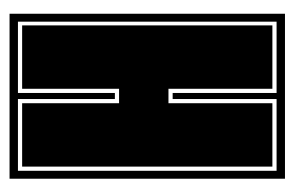

<svg xmlns="http://www.w3.org/2000/svg" viewBox="-130 -502 631 412"><g transform="rotate(-90 186.0 -295.5)"><path d="M9 0V-591H363V0ZM26 -18H180V-241H193V-18H346V-573H193V-365H180V-573H26ZM35 -27V-564H171V-356H202V-564H338V-27H202V-250H171V-27Z"/></g></svg>

Font: Alumni Sans Collegiate One SC
Style: Regular
Weight: 400
Designer: Robert E. Leuschke
Foundry: Robert E. Leuschke
Version: Version 1.100